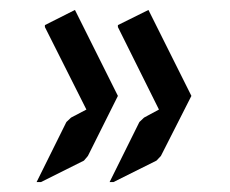

<svg xmlns="http://www.w3.org/2000/svg" viewBox="-20 -432 461 384"><path d="M53.2 -67.9 112.8 -188 122.1 -196.8 152.8 -212.9 69.8 -377.9V-381.8L129.9 -412.1L215.8 -240.2L155.8 -120.1L147.9 -110.8L62 -67.9ZM199.2 -67.9 258.8 -188 268.1 -196.8 297.9 -212.9 215.8 -377.9V-381.8L276.9 -412.1L362.8 -240.2L301.8 -120.1L293 -110.8L207 -67.9Z"/></svg>

Font: Petahja
Style: Regular
Weight: 400
Designer: T. Christopher White
Version: Version 1.1